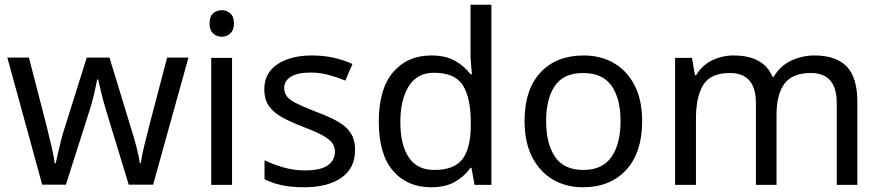

<svg xmlns="http://www.w3.org/2000/svg" viewBox="-20 -780 3718 810"><path d="M431 -303Q418 -344 408.5 -383.5Q399 -423 394 -445H390Q386 -423 377 -383.5Q368 -344 354 -302L258 -1H158L11 -537H102L176 -251Q187 -208 197 -164Q207 -120 211 -91H215Q219 -108 224.5 -133Q230 -158 237 -185.5Q244 -213 251 -235L346 -537H442L534 -235Q545 -201 555.5 -161Q566 -121 570 -92H574Q577 -117 587.5 -161Q598 -205 610 -251L685 -537H775L626 -1H523Z M916 -737Q936 -737 951.5 -723.5Q967 -710 967 -681Q967 -653 951.5 -639Q936 -625 916 -625Q894 -625 879 -639Q864 -653 864 -681Q864 -710 879 -723.5Q894 -737 916 -737ZM959 -536V0H871V-536Z M1478 -148Q1478 -70 1420 -30Q1362 10 1264 10Q1208 10 1167.5 1Q1127 -8 1096 -24V-104Q1128 -88 1173.5 -74.5Q1219 -61 1266 -61Q1333 -61 1363 -82.5Q1393 -104 1393 -140Q1393 -160 1382 -176Q1371 -192 1342.5 -208Q1314 -224 1261 -244Q1209 -264 1172 -284Q1135 -304 1115 -332Q1095 -360 1095 -404Q1095 -472 1150.5 -509Q1206 -546 1296 -546Q1345 -546 1387.5 -536.5Q1430 -527 1467 -510L1437 -440Q1403 -454 1366 -464Q1329 -474 1290 -474Q1236 -474 1207.5 -456.5Q1179 -439 1179 -409Q1179 -387 1192 -371.5Q1205 -356 1235.5 -341.5Q1266 -327 1317 -307Q1368 -288 1404 -268Q1440 -248 1459 -219.5Q1478 -191 1478 -148Z M1798 10Q1698 10 1638 -59.5Q1578 -129 1578 -267Q1578 -405 1638.5 -475.5Q1699 -546 1799 -546Q1861 -546 1900.5 -523Q1940 -500 1965 -467H1971Q1970 -480 1967.5 -505.5Q1965 -531 1965 -546V-760H2053V0H1982L1969 -72H1965Q1941 -38 1901 -14Q1861 10 1798 10ZM1812 -63Q1897 -63 1931.5 -109.5Q1966 -156 1966 -250V-266Q1966 -366 1933 -419.5Q1900 -473 1811 -473Q1740 -473 1704.5 -416.5Q1669 -360 1669 -265Q1669 -169 1704.5 -116Q1740 -63 1812 -63Z M2689 -269Q2689 -136 2621.5 -63Q2554 10 2439 10Q2368 10 2312.5 -22.5Q2257 -55 2225 -117.5Q2193 -180 2193 -269Q2193 -402 2260 -474Q2327 -546 2442 -546Q2515 -546 2570.5 -513.5Q2626 -481 2657.5 -419.5Q2689 -358 2689 -269ZM2284 -269Q2284 -174 2321.5 -118.5Q2359 -63 2441 -63Q2522 -63 2560 -118.5Q2598 -174 2598 -269Q2598 -364 2560 -418Q2522 -472 2440 -472Q2358 -472 2321 -418Q2284 -364 2284 -269Z M3416 -546Q3507 -546 3552 -499.5Q3597 -453 3597 -349V0H3510V-345Q3510 -472 3401 -472Q3323 -472 3289.5 -427Q3256 -382 3256 -296V0H3169V-345Q3169 -472 3059 -472Q2978 -472 2947 -422Q2916 -372 2916 -278V0H2828V-536H2899L2912 -463H2917Q2942 -505 2984.5 -525.5Q3027 -546 3075 -546Q3201 -546 3239 -456H3244Q3271 -502 3317.5 -524Q3364 -546 3416 -546Z"/></svg>

Font: Noto Sans Modi
Style: Regular
Weight: 400
Designer: Monotype Design Team
Foundry: Monotype Imaging Inc.
Version: Version 2.003; ttfautohint (v1.8.4.7-5d5b)